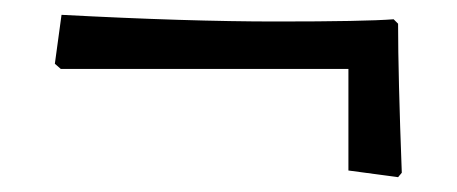

<svg xmlns="http://www.w3.org/2000/svg" viewBox="-20 -321 616 259"><path d="M450 -228H62L54 -235L63 -301Q233 -292 352.5 -292Q472 -292 511 -295L517 -289Q517 -220 522 -88L517 -82L450 -91Z"/></svg>

Font: Almendra SC
Style: Bold
Weight: 700
Designer: Ana Sanfelippo
Foundry: Ana Sanfelippo
Version: Version 1.003